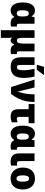

<svg xmlns="http://www.w3.org/2000/svg" viewBox="1712 -2528 1056 4520"><g transform="rotate(90 2240.0 -268.0)"><path d="M223 10Q138 10 88 -65Q38 -140 38 -274Q38 -413 88 -487.5Q138 -562 226 -562Q285 -562 314 -539Q343 -516 364 -485H370L383 -553H539V-195Q539 -162 550 -149Q561 -136 577 -136Q592 -136 605 -141V-3Q600 0 586.5 3Q573 6 557.5 8Q542 10 533 10Q473 10 438.5 -8Q404 -26 383 -72H372Q350 -35 312 -12.5Q274 10 223 10ZM292 -135Q334 -135 351 -163.5Q368 -192 368 -261V-279Q368 -349 352 -383.5Q336 -418 292 -418Q254 -418 237.5 -380Q221 -342 221 -273Q221 -201 238.5 -168Q256 -135 292 -135Z M691 240V-553H872V-250Q872 -194 885.5 -166Q899 -138 932 -138Q977 -138 992 -180.5Q1007 -223 1007 -307V-553H1188V-195Q1188 -162 1198.5 -149Q1209 -136 1225 -136Q1241 -136 1253 -141V-3Q1249 0 1235 3Q1221 6 1206 8Q1191 10 1181 10Q1122 10 1088.5 -8Q1055 -26 1031 -72H1023Q994 10 932 10Q908 10 894 0Q880 -10 868 -31H866Q868 -10 870 22Q872 54 872 84V240Z M1557 8Q1467 8 1417 -22Q1367 -52 1347.5 -107Q1328 -162 1328 -236V-553H1509V-234Q1509 -183 1519 -161Q1529 -139 1561 -139Q1601 -139 1617.5 -174Q1634 -209 1634 -300Q1634 -360 1625 -421Q1616 -482 1599 -553H1781Q1799 -480 1806.5 -422Q1814 -364 1814 -298Q1814 -141 1750 -66.5Q1686 8 1557 8ZM1507 -606V-620L1554 -776H1743V-766L1621 -606Z M2030 0 1853 -553H2039L2119 -230Q2122 -215 2126.5 -196.5Q2131 -178 2133 -161H2138Q2157 -215 2171 -272Q2185 -329 2192.5 -397Q2200 -465 2200 -553H2381Q2381 -447 2362 -355Q2343 -263 2301.5 -176Q2260 -89 2193 0Z M2722 9Q2641 9 2596 -32Q2551 -73 2551 -180V-414H2430V-553H2880V-414H2731V-190Q2731 -136 2777 -136Q2797 -136 2817.5 -141.5Q2838 -147 2860 -156V-21Q2834 -7 2799.5 1Q2765 9 2722 9Z M3123 10Q3038 10 2988 -65Q2938 -140 2938 -274Q2938 -413 2988 -487.5Q3038 -562 3126 -562Q3185 -562 3214 -539Q3243 -516 3264 -485H3270L3283 -553H3439V-195Q3439 -162 3450 -149Q3461 -136 3477 -136Q3492 -136 3505 -141V-3Q3500 0 3486.5 3Q3473 6 3457.5 8Q3442 10 3433 10Q3373 10 3338.5 -8Q3304 -26 3283 -72H3272Q3250 -35 3212 -12.5Q3174 10 3123 10ZM3192 -135Q3234 -135 3251 -163.5Q3268 -192 3268 -261V-279Q3268 -349 3252 -383.5Q3236 -418 3192 -418Q3154 -418 3137.5 -380Q3121 -342 3121 -273Q3121 -201 3138.5 -168Q3156 -135 3192 -135Z M3782 10Q3714 10 3672 -15.5Q3630 -41 3610.5 -85Q3591 -129 3591 -185V-553H3771V-215Q3771 -171 3786 -154.5Q3801 -138 3824 -138Q3838 -138 3850.5 -140Q3863 -142 3878 -147V-2Q3858 4 3831 7Q3804 10 3782 10Z M4440 -278Q4440 -193 4411.5 -128Q4383 -63 4325.5 -26.5Q4268 10 4182 10Q4103 10 4045 -26.5Q3987 -63 3956 -128Q3925 -193 3925 -278Q3925 -409 3991.5 -486Q4058 -563 4185 -563Q4260 -563 4317.5 -530Q4375 -497 4407.5 -433Q4440 -369 4440 -278ZM4108 -277Q4108 -205 4125.5 -167Q4143 -129 4184 -129Q4224 -129 4240.5 -167Q4257 -205 4257 -278Q4257 -350 4240.5 -387Q4224 -424 4183 -424Q4144 -424 4126 -387.5Q4108 -351 4108 -277Z"/></g></svg>

Font: Noto Sans SemiCondensed Black
Style: Regular
Weight: 900
Width: 4
Designer: Monotype Design Team
Foundry: Monotype Imaging Inc.
Version: Version 2.013; ttfautohint (v1.8.4.7-5d5b)